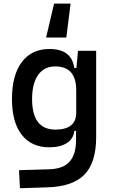

<svg xmlns="http://www.w3.org/2000/svg" viewBox="-20 -795 626 1049"><path d="M88.9 233.4 84 134.8 250 129.9Q326.2 127.4 360.8 87.4Q395.5 47.4 395.5 -30.3V-80.1H386.2Q380.9 -35.6 344.5 -12.9Q308.1 9.8 249.5 9.8Q152.3 9.8 98.9 -58.3Q45.4 -126.5 45.4 -253.9Q45.4 -384.3 99.1 -455.8Q152.8 -527.3 250.5 -527.3Q371.6 -527.3 385.7 -423.8H397.5L406.2 -517.6H505.4V-45.9Q505.4 92.3 442.1 158.2Q378.9 224.1 240.2 228.5ZM155.3 -253.9Q155.3 -86.9 282.7 -86.9Q396.5 -86.9 396.5 -179.7V-301.8Q396.5 -432.1 281.7 -432.1Q221.2 -432.1 188.2 -385.5Q155.3 -338.9 155.3 -253.9ZM231.9 -589.8 275.4 -775.4H365.7L342.3 -589.8Z"/></svg>

Font: Caskaydia Cove Medium
Style: Regular
Weight: 500
Monospace: yes
Designer: Aaron Bell
Foundry: Saja Typeworks
Version: Version 4.300; ttfautohint (v1.8.3)